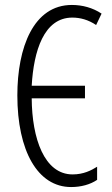

<svg xmlns="http://www.w3.org/2000/svg" viewBox="-20 -745 453 775"><path d="M272 -674C304 -674 337 -665 368 -644L390 -690C354 -714 312 -725 270 -725C115 -725 50 -553 50 -360C50 -136 132 10 267 10C307 10 344 0 372 -19V-72C348 -57 317 -41 273 -41C159 -41 109 -186 108 -348H323V-399H108C116 -539 157 -674 272 -674Z"/></svg>

Font: Noto Sans Display Condensed Light
Style: Regular
Weight: 300
Width: 3
Designer: Monotype Design Team
Foundry: Monotype Imaging Inc.
Version: Version 1.900